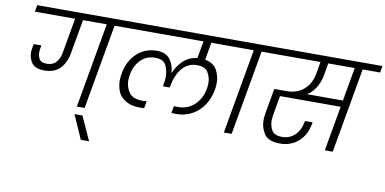

<svg xmlns="http://www.w3.org/2000/svg" viewBox="-88 -1007 3066 1528"><g transform="rotate(10 1445.5 -242.5)"><path d="M886 -740 877 -686H736L615 0H552L673 -686H481L431 -404Q418 -331 372.5 -284.5Q327 -238 248 -238Q172 -238 145 -276.5Q118 -315 118 -360Q118 -379 122 -400Q125 -420 128 -430H190L184 -399Q182 -386 182 -373Q182 -346 195.5 -320Q209 -294 257 -294Q306 -294 332.5 -325Q359 -356 367 -402L417 -686H92L101 -740Z M629 255 544 62H608L696 255Z M1518 -686 1493 -545Q1564 -531 1590 -481.5Q1616 -432 1616 -379Q1616 -352 1611 -322Q1598 -252 1562 -197Q1526 -142 1468 -110.5Q1410 -79 1335 -79Q1326 -79 1302 -81L1312 -138Q1332 -136 1341 -136Q1424 -136 1478 -187Q1532 -238 1547 -321Q1551 -344 1551 -365Q1551 -410 1527.5 -450.5Q1504 -491 1437 -491Q1366 -491 1319.5 -437.5Q1273 -384 1256 -291L1254 -278H1199L1201 -291Q1208 -328 1208 -359Q1208 -405 1187.5 -448Q1167 -491 1099 -491Q1029 -491 982.5 -444Q936 -397 923 -321Q919 -297 919 -275Q919 -223 949.5 -179.5Q980 -136 1062 -136Q1070 -136 1092 -138L1082 -81Q1058 -79 1048 -79Q973 -79 926 -110.5Q879 -142 865.5 -185Q852 -228 852 -264Q852 -292 858 -322Q876 -425 942.5 -486.5Q1009 -548 1102 -548Q1176 -548 1210 -503.5Q1244 -459 1247 -395H1249Q1273 -454 1317.5 -496.5Q1362 -539 1430 -547L1455 -686H819L828 -740H1787L1778 -686Z M1740 0 1861 -686H1720L1729 -740H2074L2065 -686H1924L1803 0Z M2882 -686H2741L2620 0H2556L2620 -363H2130L2102 -203Q2098 -179 2098 -158Q2098 -117 2118.5 -81.5Q2139 -46 2203 -46Q2263 -46 2304.5 -86Q2346 -126 2358 -191L2360 -202H2422L2419 -188Q2403 -98 2342.5 -44.5Q2282 9 2194 9Q2100 9 2067 -41Q2034 -91 2034 -151Q2034 -177 2039 -207L2075 -411H2173Q2259 -411 2313.5 -458.5Q2368 -506 2383 -588L2400 -686H2007L2016 -740H2891ZM2677 -686H2463L2446 -588Q2435 -529 2407.5 -485Q2380 -441 2339 -415H2629Z"/></g></svg>

Font: Fz Poppins Light
Style: Italic
Weight: 300
Italic angle: -10°
Designer: Ninad Kale (Devanagari), Jonny Pinhorn (Latin)
Foundry: Indian Type Foundry
Version: Vit hóa bi Vntype.Com & FontZin.Com